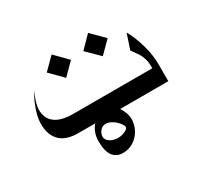

<svg xmlns="http://www.w3.org/2000/svg" viewBox="-114 -508 850 810"><g transform="rotate(-30 311.0 -103.5)"><path d="M375 44.9Q375 66.4 367.2 85.9Q359.4 105.5 345.7 120.1Q332 134.8 313.5 143.6Q294.9 152.3 272.5 152.3Q241.2 152.3 224.1 129.4Q207 106.4 207 56.6Q207 36.1 213.9 17.6Q220.7 -1 233.4 -15.6Q246.1 -30.3 263.7 -38.6Q281.2 -46.9 302.7 -46.9Q317.4 -46.9 330.6 -38.1Q343.8 -29.3 353.5 -15.6Q363.3 -2 369.1 14.2Q375 30.3 375 44.9ZM336.9 64.5Q336.9 56.6 330.1 46.9Q323.2 37.1 313.5 28.3Q303.7 19.5 292 14.2Q280.3 8.8 270.5 8.8Q252.9 8.8 242.2 22Q231.4 35.2 231.4 50.8Q231.4 58.6 236.3 65.4Q241.2 72.3 249 77.1Q256.8 82 267.6 84.5Q278.3 86.9 288.1 86.9Q294.9 86.9 303.2 85Q311.5 83 319.3 79.6Q327.1 76.2 332 72.3Q336.9 68.4 336.9 64.5ZM278.3 -297.9 222.7 -242.2 163.1 -302.7 218.8 -358.4ZM458 -299.8 402.3 -244.1 341.8 -303.7 397.5 -360.4ZM151.4 -14.6Q96.7 -14.6 67.4 -39.1Q33.2 -68.4 33.2 -127Q33.2 -164.1 53.7 -213.9Q65.4 -242.2 79.1 -261.7Q55.7 -213.9 55.7 -182.6Q55.7 -143.6 80.1 -122.1Q109.4 -95.7 171.9 -95.7H557.6V-110.4Q557.6 -140.6 539.1 -172.9V-173.8H538.1L514.6 -207L539.1 -280.3Q553.7 -254.9 566.4 -218.8Q588.9 -154.3 588.9 -94.7V-14.6Z"/></g></svg>

Font: Thabit
Style: Regular
Weight: 500
Designer: Regenerated by Nadim Shaikli
Foundry: MAK Alagha
Version: 0.01